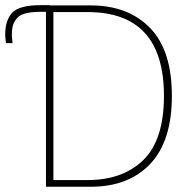

<svg xmlns="http://www.w3.org/2000/svg" viewBox="-48 -711 728 731"><path d="M127 0V-690.4H296.9Q439.5 -690.4 522.9 -605Q606.4 -519.5 606.4 -345.7Q606.4 -173.8 523.9 -86.9Q441.4 0 297.9 0ZM155.3 -25.4H284.2Q419.9 -25.4 498 -102.1Q576.2 -178.7 576.2 -345.7Q576.2 -665 286.1 -665H155.3ZM-28.3 -578.1Q-28.3 -634.8 -1 -663.1Q26.4 -691.4 107.4 -691.4H140.6V-666H106.4Q69.3 -666 46.4 -659.2Q23.4 -652.3 13.2 -637.7Q2.9 -623 0 -609.9Q-2.9 -596.7 -2.9 -575.2Q-2.9 -569.3 -1.5 -559.6Q0 -549.8 0 -546.9H-25.4Q-25.4 -550.8 -26.9 -561.5Q-28.3 -572.3 -28.3 -578.1Z"/></svg>

Font: Gothic A1 Thin
Style: Regular
Weight: 250
Designer: HanYang I&C Co.,Ltd.
Foundry: HanYang I&C Co.,Ltd.
Version: Version 2.50